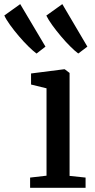

<svg xmlns="http://www.w3.org/2000/svg" viewBox="-110 -892 450 912"><path d="M33 0V-48.5L111 -57.5V-472.5L37.5 -490.5V-543L194 -563H197.5L220.5 -545.5V-56.5L296.5 -48.5V0ZM63 -638Q48 -649 25.5 -671Q3 -693 -20.2 -720.2Q-43.5 -747.5 -62.2 -773.5Q-81 -799.5 -89.5 -818.5L-14 -872.5L106 -670.5L64 -638ZM261.5 -638Q246.5 -649 224.5 -670.8Q202.5 -692.5 179.8 -719.5Q157 -746.5 138.2 -772.5Q119.5 -798.5 110 -818L186 -872.5L305 -670.5L262 -638Z"/></svg>

Font: Merriweather 28pt Medium
Style: Regular
Weight: 500
Version: Version 2.100